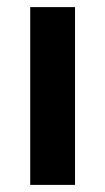

<svg xmlns="http://www.w3.org/2000/svg" viewBox="-20 -520 296 540"><path d="M65 -500H191V0H65Z"/></svg>

Font: Oakes Grotesk
Style: Bold
Weight: 600
Designer: Samuel Oakes
Foundry: Samuel Oakes
Version: Version 1.000;PS 001.000;hotconv 1.0.88;makeotf.lib2.5.64775